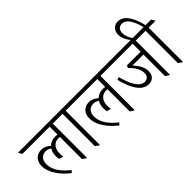

<svg xmlns="http://www.w3.org/2000/svg" viewBox="-43 -1595 2307 2307"><g transform="rotate(-45 1111.0 -441.5)"><path d="M250 8 274 -20C169 -104 109 -187 109 -286C109 -357 152 -400 212 -400C239 -400 262 -392 285 -376C268 -349 258 -316 258 -276C258 -257 259 -242 263 -221L318 -205C315 -223 313 -241 313 -262C313 -346 358 -403 433 -403C441 -403 449 -402 456 -401V-25L501 6H509V-575H622V-582L597 -623H-31V-614L-6 -575H456V-440C444 -443 430 -444 414 -444C371 -444 333 -428 305 -401C269 -432 233 -451 187 -451C111 -451 53 -398 53 -310C53 -188 147 -72 250 8Z M720 6H728V-575H842V-582L816 -623H560V-615L585 -575H675V-25Z M1060 8 1084 -20C979 -104 919 -187 919 -286C919 -357 962 -400 1022 -400C1049 -400 1072 -392 1095 -376C1078 -349 1068 -316 1068 -276C1068 -257 1069 -242 1073 -221L1128 -205C1125 -223 1123 -241 1123 -262C1123 -346 1168 -403 1243 -403C1251 -403 1259 -402 1266 -401V-25L1311 6H1319V-575H1432V-582L1407 -623H779V-614L804 -575H1266V-440C1254 -443 1240 -444 1224 -444C1181 -444 1143 -428 1115 -401C1079 -432 1043 -451 997 -451C921 -451 863 -398 863 -310C863 -188 957 -72 1060 8Z M1663 -92C1729 -92 1770 -137 1770 -206C1770 -270 1735 -331 1679 -392C1689 -391 1702 -391 1716 -391H1866V-25L1912 6H1919V-575H2033V-582L2008 -623H1370V-615L1395 -575H1866V-439H1634L1620 -410C1681 -349 1719 -288 1719 -225C1719 -177 1692 -147 1646 -147C1566 -147 1508 -244 1465 -408L1430 -398C1474 -219 1546 -92 1663 -92Z M2131 6H2139V-575H2253V-582L2227 -623H2134C2103 -749 2045 -891 1928 -891C1862 -891 1819 -841 1819 -773C1819 -713 1854 -652 1889 -614H1922C1889 -655 1868 -705 1868 -750C1868 -806 1898 -837 1946 -837C2017 -837 2068 -751 2100 -623H1971V-615L1996 -575H2086V-25Z"/></g></svg>

Font: Noto Serif Devanagari SemiCondensed Light
Style: Regular
Weight: 300
Width: 4
Designer: Universal Thirst, Indian Type Foundry and the Monotype Design Team
Foundry: Monotype Imaging Inc.
Version: Version 2.004